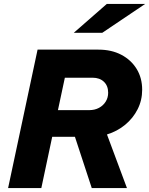

<svg xmlns="http://www.w3.org/2000/svg" viewBox="-20 -951 754 971"><path d="M21 0 170 -700H478Q544 -700 593.5 -674Q643 -648 671 -602.5Q699 -557 699 -497Q699 -444 676 -398.5Q653 -353 613 -320Q573 -287 521 -271L622 0H444L359 -259H244L189 0ZM273 -394H431Q459 -394 480.5 -405.5Q502 -417 514.5 -437Q527 -457 527 -482Q527 -517 505.5 -537.5Q484 -558 448 -558H308ZM353 -785 520 -931H714L497 -785Z"/></svg>

Font: Red Hat Text
Style: Italic
Weight: 300
Italic angle: -12°
Designer: Pentagram, MCKL
Foundry: Pentagram, MCKL
Version: Version 1.023